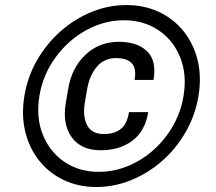

<svg xmlns="http://www.w3.org/2000/svg" viewBox="-20 -742 868 772"><path d="M78.1 -356.5Q90.9 -433.9 129.1 -500.2Q167.3 -566.4 223.7 -616.3Q280.2 -666.2 348 -693.9Q415.8 -721.6 487.9 -721.6Q560.4 -721.6 619.3 -693.9Q678.3 -666.2 718.2 -616.3Q758.2 -566.4 774.5 -500.2Q790.8 -433.9 778.1 -356.5Q765.3 -278.8 727.1 -212Q688.9 -145.2 632.5 -95.5Q576 -45.8 507.8 -17.9Q439.6 9.9 367.2 9.9Q295.1 9.9 236.5 -17.9Q177.9 -45.8 138 -95.5Q98 -145.2 81.7 -212Q65.3 -278.8 78.1 -356.5ZM138.5 -356.5Q124.3 -269.9 152 -200.8Q179.7 -131.7 238.6 -91.4Q297.6 -51.1 377.1 -51.1Q437.5 -51.1 494 -74.2Q550.4 -97.3 597.1 -138.8Q643.8 -180.4 675.6 -236Q707.4 -291.5 718 -356.5Q732.2 -442.5 704.5 -511.4Q676.8 -580.3 617.5 -620.4Q558.2 -660.5 478 -660.5Q418.3 -660.5 362 -637.4Q305.8 -614.3 259.2 -573Q212.7 -531.6 180.9 -476.4Q149.1 -421.2 138.5 -356.5ZM498.6 -291.2H576Q563.6 -214.5 512.1 -176.1Q460.6 -137.8 385.3 -137.8Q306.1 -137.8 268.3 -190.2Q230.5 -242.5 244.3 -326.7L254.3 -384.9Q268.1 -469.1 323.3 -521.5Q378.6 -573.9 457.7 -573.9Q533 -573.9 571.7 -535.5Q610.4 -497.2 597.3 -420.5H521Q529.5 -467.3 509.6 -487.9Q489.7 -508.5 446.4 -508.5Q399.1 -508.5 369.7 -473.9Q340.2 -439.3 330.6 -384.9L320.7 -326.7Q312.1 -272.4 330.8 -237.7Q349.4 -203.1 396.7 -203.1Q440 -203.1 465.6 -223.2Q491.1 -243.3 498.6 -291.2Z"/></svg>

Font: Inter UI Medium
Style: Italic
Weight: 500
Italic angle: 9.39999°
Designer: Rasmus Andersson
Foundry: rsms
Version: 3.2;8d6f07862